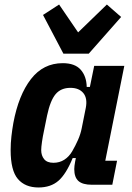

<svg xmlns="http://www.w3.org/2000/svg" viewBox="-20 -816 583 848"><path d="M386 0Q345 0 326.5 -16.5Q308 -33 308 -69Q308 -77 309 -84Q310 -91 312 -103L315 -118H301Q272 -47 238 -17.5Q204 12 150 12Q91 12 59 -25.5Q27 -63 27 -153Q27 -184 30.5 -214.5Q34 -245 39 -273Q62 -396 116.5 -466.5Q171 -537 257 -537Q311 -537 336.5 -508Q362 -479 363 -432H377L396 -525H529L445 -106H497L476 0ZM216 -97Q243 -97 264 -110.5Q285 -124 299 -148Q313 -172 324.5 -198Q336 -224 341 -250L359 -340Q367 -382 348 -405Q329 -428 291 -428Q249 -428 225.5 -400Q202 -372 188 -306L174 -237Q169 -214 165.5 -190Q162 -166 162 -153Q162 -129 175 -113Q188 -97 216 -97ZM260 -579 170 -750 241 -796 325 -673 452 -796 515 -741 372 -579Z"/></svg>

Font: IBM Plex Sans Cond
Style: Bold Italic
Weight: 700
Width: 3
Italic angle: -11°
Designer: Mike Abbink, Paul van der Laan, Pieter van Rosmalen
Foundry: Bold Monday
Version: Version 1.3